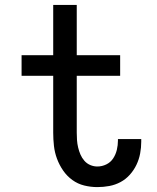

<svg xmlns="http://www.w3.org/2000/svg" viewBox="-20 -755 640 783"><path d="M377 8Q350 8 323.5 1.5Q297 -5 275 -21Q253 -37 237.5 -59.5Q222 -82 212.5 -107.5Q203 -133 200 -160Q197 -187 197 -214V-446H68V-530H197V-735H293V-530H470V-446H293V-214Q293 -199 294 -184Q295 -169 298.5 -154Q302 -139 308 -125Q314 -111 324 -99.5Q334 -88 348 -82Q362 -76 377 -76Q396 -76 413.5 -84.5Q431 -93 441.5 -109Q452 -125 456.5 -144Q461 -163 461 -182Q461 -183 461 -184.5Q461 -186 461 -188H556Q556 -185 556 -182.5Q556 -180 556 -177Q556 -153 551.5 -129Q547 -105 536.5 -83Q526 -61 509.5 -42.5Q493 -24 471.5 -12.5Q450 -1 426 3.5Q402 8 377 8Z"/></svg>

Font: Iosevka Slab Medium Extended
Style: Regular
Weight: 500
Width: 7
Monospace: yes
Designer: Belleve Invis
Foundry: Belleve Invis
Version: Version 11.1.1; ttfautohint (v1.8.3)